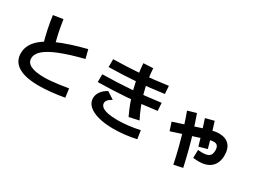

<svg xmlns="http://www.w3.org/2000/svg" viewBox="-49 -1538 3098 2325"><g transform="rotate(30 1500.0 -375.0)"><path d="M501 57Q312 57 214.5 -2.5Q117 -62 117 -177Q117 -274 188.5 -353.5Q260 -433 411.5 -500Q563 -567 800 -627L831 -507Q634 -457 506.5 -406Q379 -355 318 -301Q257 -247 257 -186Q257 -63 509 -63Q550 -63 596 -67Q642 -71 700.5 -78.5Q759 -86 837 -99L853 22Q755 39 667 48Q579 57 501 57ZM304 -389Q275 -488 255 -583Q235 -678 223 -770L359 -791Q372 -698 392 -605.5Q412 -513 440 -421Z M1634 -159Q1597 -236 1568 -314.5Q1539 -393 1518 -474.5Q1497 -556 1483 -641Q1469 -726 1463 -813L1597 -820Q1602 -736 1615 -656.5Q1628 -577 1649 -499.5Q1670 -422 1700 -345Q1730 -268 1770 -189ZM1545 57Q1422 57 1332 32.5Q1242 8 1194 -36.5Q1146 -81 1146 -143Q1146 -192 1177 -235.5Q1208 -279 1264 -308L1364 -243Q1325 -222 1307 -200Q1289 -178 1290 -155Q1291 -124 1319 -102.5Q1347 -81 1402 -70Q1457 -59 1536 -59Q1608 -59 1689 -69Q1770 -79 1842 -95L1860 21Q1786 38 1705 47.5Q1624 57 1545 57ZM1122 -672Q1223 -674 1313.5 -678Q1404 -682 1491.5 -688.5Q1579 -695 1671 -705Q1763 -715 1868 -730L1875 -620Q1770 -606 1677 -595.5Q1584 -585 1495.5 -578.5Q1407 -572 1316 -568Q1225 -564 1122 -562ZM1099 -448Q1206 -450 1302 -454Q1398 -458 1491.5 -465Q1585 -472 1684 -482.5Q1783 -493 1895 -508L1902 -399Q1789 -384 1689.5 -373.5Q1590 -363 1495.5 -356Q1401 -349 1304 -345Q1207 -341 1099 -339Z M2637 -117Q2620 -117 2600 -118.5Q2580 -120 2559 -122L2562 -234Q2576 -233 2592 -232Q2608 -231 2622 -231Q2690 -231 2718.5 -254.5Q2747 -278 2747 -332Q2747 -376 2730 -396Q2713 -416 2678 -416Q2664 -416 2644 -412.5Q2624 -409 2594 -400.5Q2564 -392 2520 -377L2150 -258L2113 -371L2483 -491Q2536 -508 2572 -517.5Q2608 -527 2634 -531Q2660 -535 2683 -535Q2775 -535 2824 -484.5Q2873 -434 2873 -337Q2873 -233 2812.5 -175Q2752 -117 2637 -117ZM2392 70Q2368 -48 2338.5 -160.5Q2309 -273 2276.5 -378.5Q2244 -484 2208 -580L2327 -615Q2363 -516 2396.5 -408.5Q2430 -301 2459.5 -187.5Q2489 -74 2515 44ZM2545 -271Q2528 -335 2501.5 -421Q2475 -507 2441 -610L2560 -641Q2577 -589 2594 -531Q2611 -473 2628 -414.5Q2645 -356 2659 -303Z"/></g></svg>

Font: M PLUS 2 Thin
Style: Bold
Weight: 700
Version: Version 1.001